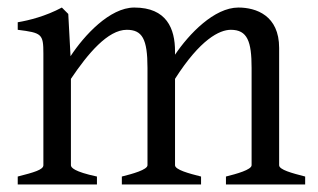

<svg xmlns="http://www.w3.org/2000/svg" viewBox="-20 -489 843 509"><path d="M720 -51V-362C720 -448 659 -469 612 -469C548 -469 481 -399 444 -344V-353C444 -413 422 -469 336 -469C271 -469 203 -395 167 -340L161 -452L144 -469C101 -446 57 -435 27 -430V-410C91 -402 95 -399 95 -347V-51C95 -39 70 -32 27 -21V0H237V-21C176 -34 168 -45 168 -51V-280C213 -347 266 -410 316 -410C357 -410 371 -386 371 -309V-51C371 -39 331 -28 303 -21V0H513V-21C481 -29 444 -39 444 -51V-280C511 -385 562 -410 592 -410C636 -410 647 -379 647 -309V-51C647 -39 607 -28 579 -21V0H789V-21C754 -30 720 -39 720 -51Z"/></svg>

Font: Temporarium
Style: Regular
Weight: 400
Version: Version 1.1